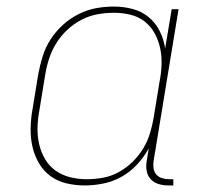

<svg xmlns="http://www.w3.org/2000/svg" viewBox="-20 -558 640 586"><path d="M239 8Q210 8 182.5 1.5Q155 -5 133.5 -21Q112 -37 98.5 -60.5Q85 -84 79 -110.5Q73 -137 73.5 -166Q74 -195 79 -223L97 -333Q102 -360 110.5 -387Q119 -414 134.5 -438Q150 -462 172 -482Q194 -502 220 -515Q246 -528 273 -533Q300 -538 328 -538Q357 -538 385 -530.5Q413 -523 434 -505.5Q455 -488 467.5 -463Q480 -438 484 -410L504 -530H525L449 -68Q447 -57 448.5 -45.5Q450 -34 456.5 -26Q463 -18 474 -14.5Q485 -11 496 -11H509V8H493Q478 8 463.5 3.5Q449 -1 439.5 -11.5Q430 -22 427.5 -37.5Q425 -53 428 -68L434 -105Q419 -78 398 -55.5Q377 -33 351 -18.5Q325 -4 296 2Q267 8 239 8ZM245 -11Q269 -11 294 -15.5Q319 -20 342 -32.5Q365 -45 384 -63.5Q403 -82 416.5 -104Q430 -126 437.5 -150.5Q445 -175 449 -199L467 -309Q472 -334 473 -360Q474 -386 469 -410Q464 -434 452.5 -455.5Q441 -477 422 -492Q403 -507 378.5 -513Q354 -519 328 -519Q303 -519 278 -514.5Q253 -510 229.5 -498Q206 -486 186 -467.5Q166 -449 152 -426.5Q138 -404 130 -379.5Q122 -355 118 -330L100 -220Q95 -194 94.5 -168Q94 -142 99.5 -118Q105 -94 117.5 -72.5Q130 -51 150 -37Q170 -23 194.5 -17Q219 -11 245 -11Z"/></svg>

Font: Iosevka Curly Slab ThEx
Style: Italic
Weight: 100
Width: 7
Italic angle: -9°
Monospace: yes
Designer: Belleve Invis
Foundry: Belleve Invis
Version: Version 11.1.0; ttfautohint (v1.8.3)